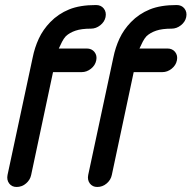

<svg xmlns="http://www.w3.org/2000/svg" viewBox="-20 -746 762 764"><path d="M110 -517Q118 -557 134.5 -592.5Q151 -628 180 -658Q212 -691 255 -708.5Q298 -726 362 -726Q382 -726 393 -712Q404 -698 400 -678Q396 -659 379 -645.5Q362 -632 342 -632Q304 -632 280.5 -624Q257 -616 242 -602Q233 -592 227 -580L214 -553H325Q345 -553 356 -539Q367 -525 363 -506Q359 -486 342 -472.5Q325 -459 305 -459H191L104 -50Q100 -30 83.5 -16Q67 -2 46 -2Q27 -2 16.5 -16Q6 -30 10 -50ZM431 -517Q439 -557 455.5 -592.5Q472 -628 501 -658Q533 -691 576 -708.5Q619 -726 683 -726Q703 -726 714 -712Q725 -698 721 -678Q717 -659 700 -645.5Q683 -632 663 -632Q625 -632 601.5 -624Q578 -616 563 -602Q554 -592 548 -580L535 -553H646Q666 -553 677 -539Q688 -525 684 -506Q680 -486 663 -472.5Q646 -459 626 -459H512L425 -50Q421 -30 404.5 -16Q388 -2 367 -2Q348 -2 337.5 -16Q327 -30 331 -50Z"/></svg>

Font: VDS
Style: Italic
Weight: 400
Designer: artmaker
Foundry: artmaker
Version: Version 1.000 2009 initial release